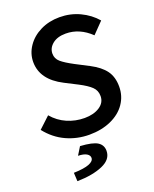

<svg xmlns="http://www.w3.org/2000/svg" viewBox="-177 -830 952 1185"><g transform="rotate(-20 299.5 -237.5)"><path d="M16 -118 90 -187Q129 -141 183 -117.5Q237 -94 297 -94Q357 -94 396 -119.5Q435 -145 435 -188Q435 -225 410 -249Q385 -273 333 -300L249 -343Q116 -411 116 -527Q116 -582 148.5 -629.5Q181 -677 237 -704.5Q293 -732 362 -732Q433 -732 494.5 -703Q556 -674 598 -625L528 -553Q454 -624 364 -624Q309 -624 277 -598Q245 -572 245 -535Q245 -502 270.5 -480Q296 -458 351 -429L438 -384Q503 -350 533 -308.5Q563 -267 563 -204Q563 -142 529 -92.5Q495 -43 432.5 -15Q370 13 290 13Q210 13 139 -19.5Q68 -52 16 -118ZM252 151Q252 134 233.5 123Q215 112 178 111L210 59Q292 64 323 84Q354 104 354 142Q354 198 288.5 226.5Q223 255 121 257L118 201Q186 199 219 186Q252 173 252 151Z"/></g></svg>

Font: Nebula Sans Semibold
Style: Regular
Weight: 600
Italic angle: -9°
Designer: Paul D. Hunt for Adobe (as Source Sans)
Foundry: Nebula Entertainment & Broadcasting LLC
Version: Version 1.010